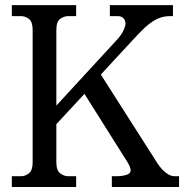

<svg xmlns="http://www.w3.org/2000/svg" viewBox="-20 -747 768 767"><path d="M284.2 -726.6V-682.6H252.9Q235.4 -682.6 220.2 -671.4Q205.1 -660.2 205.1 -627V-325.2L443.4 -584Q464.8 -606.4 473.1 -625Q481.4 -643.6 481.4 -651.4Q481.4 -665 473.6 -673.8Q465.8 -682.6 450.2 -682.6H418.9V-726.6H670.9V-682.6H660.2Q640.6 -682.6 624.5 -677.7Q608.4 -672.9 591.8 -662.6Q575.2 -652.3 556.6 -634.8Q538.1 -617.2 515.6 -592.8L382.8 -449.2L604.5 -101.6Q608.4 -94.7 615.7 -85Q623 -75.2 632.3 -65.9Q641.6 -56.6 653.3 -49.8Q665 -43 678.7 -43H695.3V0H426.8V-43H442.4Q467.8 -43 484.9 -48.3Q502 -53.7 502 -67.4Q502 -72.3 498 -82.5Q494.1 -92.8 483.4 -108.4L317.4 -372.1L205.1 -251V-98.6Q205.1 -66.4 220.2 -54.7Q235.4 -43 252.9 -43H284.2V0H27.3V-43H63.5Q81.1 -43 95.7 -54.7Q110.4 -66.4 110.4 -98.6V-627Q110.4 -660.2 95.7 -671.4Q81.1 -682.6 63.5 -682.6H27.3V-726.6Z"/></svg>

Font: Subtext
Style: Regular
Weight: 400
Designer: Christopher J. Fynn
Foundry: Christopher J. Fynn for DDC
Version: Version 1.000 preliminary